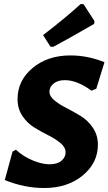

<svg xmlns="http://www.w3.org/2000/svg" viewBox="-20 -933 544 963"><path d="M385 -913 399 -912 454 -827 452 -813Q317 -735 247 -698L233 -699L196 -757Q301 -837 385 -913ZM333 -655Q420 -655 504 -621L463 -488L439 -478Q367 -531 305 -531Q270 -531 249 -514Q228 -497 228 -473Q228 -450 253 -429.5Q278 -409 313.5 -391Q349 -373 385 -351Q421 -329 446 -292Q471 -255 471 -207Q471 -116 395 -53Q319 10 201 10Q102 10 4 -30L43 -173L60 -182Q98 -147 145 -128Q192 -109 228 -109Q267 -109 288 -126.5Q309 -144 309 -169Q309 -194 284 -215Q259 -236 224 -253.5Q189 -271 153.5 -292.5Q118 -314 93 -350.5Q68 -387 68 -436Q68 -529 143.5 -592Q219 -655 333 -655Z"/></svg>

Font: Alegreya Sans SC ExtraBold
Style: Italic
Weight: 800
Italic angle: -7°
Designer: Juan Pablo del Peral
Foundry: Huerta Tipografica
Version: Version 2.007